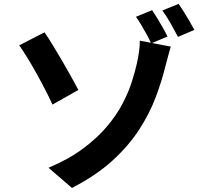

<svg xmlns="http://www.w3.org/2000/svg" viewBox="-20 -887 1040 978"><path d="M227.1 -32.4Q329.8 -75.7 402.4 -129.7Q475 -183.7 524.3 -242.1Q573.6 -300.4 603.8 -358.2Q634 -416.1 650.8 -468.4Q667.6 -520.8 676.8 -562Q684.8 -596.6 688.9 -629.1Q692.9 -661.5 692.1 -679.9L850 -649.5Q841.4 -622.3 833.3 -590Q825.2 -557.8 820.9 -543.4Q802.9 -470.9 772.6 -390.3Q742.2 -309.8 689.7 -228Q637.1 -146.2 554 -70Q470.8 6.3 346.6 70.3ZM206.6 -722.3Q225.5 -695.6 249.1 -656.7Q272.8 -617.9 297.7 -575.2Q322.6 -532.6 344 -493.7Q365.4 -454.9 379.1 -428.8L247.4 -354.3Q228.9 -394.5 206.5 -437.4Q184.2 -480.3 161.1 -521.4Q138.1 -562.5 116.6 -597.4Q95.1 -632.3 77.9 -656ZM754.8 -835.3Q767.3 -817.2 782 -792.8Q796.8 -768.4 810.6 -743.9Q824.4 -719.4 833.1 -700.9L749.7 -665.9Q740.5 -687.4 727.1 -711.7Q713.8 -735.9 699.9 -759.5Q685.9 -783.1 672.4 -801.4ZM889.9 -867.3Q902.7 -849.2 917.7 -825Q932.7 -800.8 946.6 -776.7Q960.6 -752.6 970 -734.7L886.6 -699.1Q870.4 -730.1 849 -768.2Q827.5 -806.3 806.8 -833.5Z"/></svg>

Font: Noto Sans JP
Style: Regular
Weight: 100
Designer: Ryoko NISHIZUKA 西塚涼子 (kana, bopomofo & ideographs); Paul D. Hunt (Latin, Greek & Cyrillic); Sandoll Communications 산돌커뮤니
Foundry: Adobe
Version: Version 2.004;hotconv 1.0.118;makeotfexe 2.5.65603